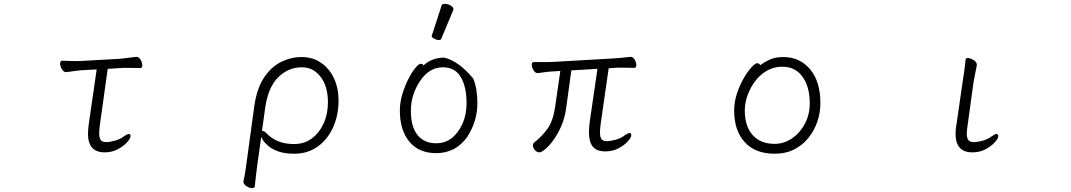

<svg xmlns="http://www.w3.org/2000/svg" viewBox="-20 -779 5540 993"><path d="M480 -420 406 -416Q388 -415 361 -411Q334 -407 323 -406H322Q309 -406 300 -421.5Q291 -437 291 -450Q291 -465 302 -465Q311 -465 334 -464Q357 -463 379 -463Q387 -463 393.5 -463.5Q400 -464 405 -464L601 -475Q623 -477 647.5 -480.5Q672 -484 684 -485H686Q698 -485 707 -470Q716 -455 716 -441Q716 -427 705 -427Q697 -427 678.5 -427.5Q660 -428 640 -428Q630 -428 620 -428Q610 -428 602 -427L537 -423L497 -136Q495 -122 494 -110.5Q493 -99 493 -89Q493 -64 501.5 -54Q510 -44 529 -44Q547 -44 574.5 -51.5Q602 -59 621 -74Q638 -86 646 -86Q655 -86 655 -75Q655 -63 637 -43Q619 -23 589 -7Q559 9 521 9Q435 9 435 -88Q435 -101 436.5 -114.5Q438 -128 440 -144Z M1239 158Q1244 138 1248 112.5Q1252 87 1254 71L1295 -229Q1308 -321 1345 -377Q1382 -433 1433.5 -458.5Q1485 -484 1539 -484Q1598 -484 1641 -454Q1684 -424 1707.5 -373.5Q1731 -323 1731 -260Q1731 -183 1702.5 -120Q1674 -57 1622.5 -20.5Q1571 16 1502 16Q1452 16 1419 4Q1386 -8 1367 -24.5Q1348 -41 1340 -54.5Q1332 -68 1331 -71L1310 79Q1309 88 1306.5 108Q1304 128 1301.5 149Q1299 170 1298 184Q1297 194 1284 194Q1271 194 1255 184Q1239 174 1239 161ZM1337 -102Q1346 -102 1358 -90Q1410 -34 1501 -34Q1553 -34 1592 -62.5Q1631 -91 1653.5 -140Q1676 -189 1676 -250Q1676 -333 1638 -382Q1600 -431 1541 -431Q1471 -431 1418.5 -379Q1366 -327 1351 -218L1335 -102Z M2213 -594Q2264 -750 2264 -751Q2266 -759 2281 -759Q2296 -759 2310.5 -750.5Q2325 -742 2325 -732Q2325 -730 2325 -729L2262 -578Q2260 -572 2249 -572Q2238 -572 2225.5 -579Q2213 -586 2213 -590Q2213 -592 2213 -594ZM2169 -440 2174 -444Q2217 -481 2277 -481Q2352 -464 2428 -372Q2449 -320 2449 -245Q2449 -152 2396 -70Q2336 13 2236 13Q2146 13 2097 -46.5Q2048 -106 2048 -207Q2048 -250 2061 -292.5Q2074 -335 2092 -370.5Q2110 -406 2128 -427.5Q2146 -449 2155.5 -449Q2165 -449 2167 -446ZM2372 -139Q2393 -186 2393 -245Q2393 -330 2363 -380.5Q2333 -431 2271 -431Q2200 -431 2152.5 -360Q2105 -289 2105 -206Q2105 -123 2139.5 -80.5Q2174 -38 2236 -38Q2325 -38 2372 -139Z M3070 -423 2935 -415 2908 -219Q2901 -168 2882.5 -126Q2864 -84 2841.5 -53.5Q2819 -23 2799.5 -7Q2780 9 2770 9Q2757 9 2746.5 -2.5Q2736 -14 2736 -27Q2736 -36 2743 -42Q2783 -73 2812 -114Q2841 -155 2851 -226L2878 -412L2845 -410Q2820 -409 2796.5 -405.5Q2773 -402 2762 -401H2761Q2748 -401 2739 -416Q2730 -431 2730 -444Q2730 -458 2741 -458H2782Q2796 -458 2812.5 -458Q2829 -458 2844 -459L3156 -477Q3179 -479 3203 -481Q3227 -483 3239 -485H3242Q3254 -485 3262.5 -470.5Q3271 -456 3271 -443Q3271 -428 3260 -428Q3252 -428 3234 -428.5Q3216 -429 3196 -429Q3186 -429 3176 -429Q3166 -429 3157 -428L3128 -426L3087 -141Q3085 -127 3084 -115.5Q3083 -104 3083 -95Q3083 -69 3091.5 -59Q3100 -49 3119 -49Q3137 -49 3164.5 -56.5Q3192 -64 3211 -79Q3228 -91 3236 -91Q3245 -91 3245 -80Q3245 -68 3227 -48Q3209 -28 3179 -12Q3149 4 3111 4Q3066 4 3046 -20.5Q3026 -45 3026 -95Q3026 -107 3027 -120.5Q3028 -134 3030 -149Z M3912 -442Q3932 -457 3960.5 -470.5Q3989 -484 4031 -484Q4116 -484 4169.5 -421Q4223 -358 4223 -245Q4223 -197 4207.5 -151Q4192 -105 4162 -67Q4132 -29 4088 -6.5Q4044 16 3986 16Q3886 16 3831.5 -44Q3777 -104 3777 -207Q3777 -252 3791.5 -295.5Q3806 -339 3826.5 -374.5Q3847 -410 3866.5 -431Q3886 -452 3896 -452Q3907 -452 3912 -442ZM3986 -35Q4035 -35 4076.5 -63.5Q4118 -92 4143 -139.5Q4168 -187 4168 -245Q4168 -329 4131 -381.5Q4094 -434 4025 -434Q3983 -434 3947.5 -414Q3912 -394 3886.5 -360.5Q3861 -327 3846.5 -287Q3832 -247 3832 -208Q3832 -125 3873 -80Q3914 -35 3986 -35Z M4960 -365Q4964 -388 4968 -418Q4972 -448 4974 -471Q4975 -479 4985 -479Q4998 -479 5015 -468.5Q5032 -458 5032 -445V-442L5015 -354L4985 -136Q4983 -122 4981.5 -110Q4980 -98 4980 -89Q4980 -64 4989 -54Q4998 -44 5017 -44Q5035 -44 5062.5 -51.5Q5090 -59 5109 -74Q5126 -86 5134 -86Q5143 -86 5143 -75Q5143 -63 5125 -43Q5107 -23 5077 -7Q5047 9 5009 9Q4922 9 4922 -87Q4922 -113 4928 -144Z"/></svg>

Font: Moon Stars Kai HW Light
Style: Regular
Weight: 300
Designer: GuiWonder
Version: Version 1.101